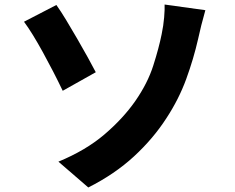

<svg xmlns="http://www.w3.org/2000/svg" viewBox="-20 -779 1040 848"><path d="M238 -65Q359 -115 441 -185Q523 -255 577 -332Q632 -411 657 -489.5Q682 -568 694 -628Q702 -666 705 -702.5Q708 -739 707 -759L887 -734Q878 -703 869 -667Q860 -631 855 -607Q835 -519 802.5 -430Q770 -341 715 -257Q657 -167 572 -88.5Q487 -10 370 49ZM229 -757Q249 -729 272.5 -690Q296 -651 321 -608Q346 -565 367.5 -526Q389 -487 403 -460L257 -378Q237 -420 214.5 -463.5Q192 -507 169.5 -548Q147 -589 125.5 -624Q104 -659 86 -683Z"/></svg>

Font: Noto Sans SC ExtraBold
Style: Regular
Weight: 800
Designer: Ryoko NISHIZUKA 西塚涼子 (kana, bopomofo & ideographs); Paul D. Hunt (Latin, Greek & Cyrillic); Sandoll Communications 산돌커뮤니
Foundry: Adobe
Version: Version 2.004-H2;hotconv 1.0.118;makeotfexe 2.5.65603